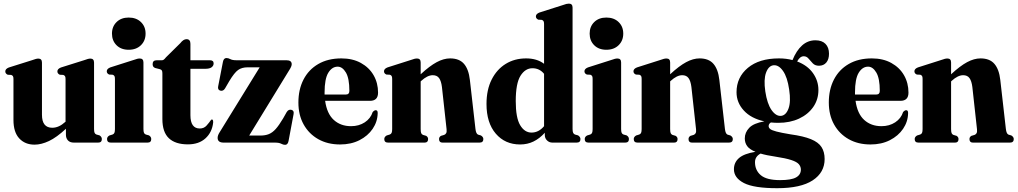

<svg xmlns="http://www.w3.org/2000/svg" viewBox="-20 -768 5480 1034"><path d="M52.5 -122V-342.5Q52.5 -353 49.8 -357.5Q47 -362 40.5 -364.5L21.5 -365.5Q8.5 -371.5 8.5 -383.5Q8.5 -397 27.5 -404.5L151.5 -443.5Q165.5 -448.5 172.8 -450.5Q180 -452.5 186.5 -452.5Q206 -452.5 206 -430.5V-150Q206 -80 261.5 -80Q297 -80 331 -111L333 -112.5V-342.5Q333 -353 330.2 -357.5Q327.5 -362 321 -364.5L302 -365.5Q289 -371.5 289 -383.5Q289 -397 308 -404.5L432 -443.5Q445.5 -448.5 453 -450.5Q460.5 -452.5 467 -452.5Q486.5 -452.5 486.5 -430.5V-73.5Q486.5 -59 489.5 -52.5Q492.5 -46 499.5 -43.5L516 -39Q528.5 -31 528.5 -19Q528.5 0 508.5 0H378Q357 0 346 -11.8Q335 -23.5 335 -42.5V-74.5Q285 -28 243.8 -8.5Q202.5 11 166 11Q115 11 83.8 -22.5Q52.5 -56 52.5 -122Z M673 -500Q632 -500 607.5 -524.5Q583 -549 583 -587Q583 -625 607.8 -649.2Q632.5 -673.5 673 -673.5Q714 -673.5 739 -649.2Q764 -625 764 -587Q764 -549 739 -524.5Q714 -500 673 -500ZM752.5 -431.5V-73.5Q752.5 -59 755.5 -52.5Q758.5 -46 765.5 -43.5L782 -39Q794.5 -31.5 794.5 -19Q794.5 0 774.5 0H577Q556.5 0 556.5 -19Q556.5 -31.5 569.5 -38.5L586 -43.5Q593 -46 596 -52.5Q599 -59 599 -73V-343Q599 -354 596.2 -358.5Q593.5 -363 587 -365.5L568 -366.5Q555 -372 555 -384Q555 -397.5 574 -405L698 -444.5Q711.5 -449.5 719 -451.2Q726.5 -453 733 -453Q752.5 -453 752.5 -431.5Z M842.5 -395 815 -402Q807 -405.5 804.5 -410.8Q802 -416 802 -423Q802 -443.5 824.5 -443.5H852.5Q857.5 -443.5 862 -446.8Q866.5 -450 874 -459.5L951 -535.5Q967.5 -557 984.5 -557Q1005.5 -557 1005.5 -532V-443.5H1110.5Q1130.5 -443.5 1130.5 -426.5Q1130.5 -414 1119.8 -405.8Q1109 -397.5 1085.5 -397.5H1005.5V-147.5Q1005.5 -76 1056 -76Q1078.5 -76 1092.5 -91.8Q1106.5 -107.5 1117.5 -123.5Q1129 -128 1128 -108.5Q1122.5 -56 1086.8 -23.2Q1051 9.5 992 9.5Q924.5 9.5 889.5 -23.5Q854.5 -56.5 854.5 -127V-371.5Q854.5 -381.5 852.5 -386.8Q850.5 -392 842.5 -395Z M1536 -387.5 1322 -38H1382.5Q1408.5 -38 1427.8 -45.8Q1447 -53.5 1464.8 -73.2Q1482.5 -93 1504.5 -130L1524 -164.5Q1534 -180.5 1549.5 -176.5Q1565 -172.5 1561 -153L1534 -9Q1530 12 1515.5 12Q1505.5 12 1494.2 6Q1483 0 1460.5 0H1184.5Q1152 0 1152 -25.5Q1152 -39 1163 -56L1378.5 -405.5H1314Q1282.5 -405.5 1262.2 -391Q1242 -376.5 1215 -331.5L1192 -292Q1182 -275.5 1166 -280Q1151 -284.5 1155 -303.5L1180.5 -434.5Q1184.5 -455.5 1199.5 -455.5Q1209.5 -455.5 1220.5 -449.5Q1231.5 -443.5 1253.5 -443.5H1523Q1551 -443.5 1551 -422Q1551 -410 1536 -387.5Z M2016 -269Q2016 -225 1972.5 -225H1731Q1740.5 -156 1777.5 -122.2Q1814.5 -88.5 1870.5 -88.5Q1913 -88.5 1944.5 -109.2Q1976 -130 1987 -164.5Q1996 -174.5 2003.5 -174.5Q2014.5 -174.5 2014 -158.5Q2013 -112.5 1987 -74.2Q1961 -36 1915.8 -13Q1870.5 10 1811.5 10Q1744.5 10 1694 -18.5Q1643.5 -47 1615.2 -97.8Q1587 -148.5 1587 -216Q1587 -286 1614.5 -339.5Q1642 -393 1694 -423.2Q1746 -453.5 1818.5 -453.5Q1879 -453.5 1923.5 -429Q1968 -404.5 1992 -362.8Q2016 -321 2016 -269ZM1728 -270Q1728 -264 1728 -259H1843Q1861.5 -259 1861.5 -278.5Q1861.5 -346 1842.8 -377.5Q1824 -409 1798.5 -409Q1768 -409 1748 -376.2Q1728 -343.5 1728 -270Z M2245.5 -431.5V-368Q2294 -413 2331.8 -433.2Q2369.5 -453.5 2404 -453.5Q2453.5 -453.5 2478.8 -424.2Q2504 -395 2510.5 -337.5L2540.5 -74Q2543.5 -47.5 2554.5 -43L2570 -38.5Q2583 -30.5 2583 -19Q2583 0 2562.5 0H2363Q2344.5 0 2344.5 -19Q2344.5 -30.5 2355 -36.5L2372 -41.5Q2379.5 -44.5 2383 -51.2Q2386.5 -58 2385 -72L2360 -299.5Q2356 -331.5 2344.8 -347.2Q2333.5 -363 2310.5 -363Q2282 -363 2248.5 -332.5L2245.5 -329.5V-73.5Q2245.5 -58 2248.2 -51.2Q2251 -44.5 2258 -41.5L2275 -36.5Q2285.5 -30 2285.5 -19Q2285.5 0 2267 0H2070Q2049.5 0 2049.5 -19Q2049.5 -31 2062.5 -38.5L2079 -43.5Q2086 -46 2089 -52.5Q2092 -59 2092 -73V-343Q2092 -354 2089.2 -358.5Q2086.5 -363 2080 -365.5L2061 -366.5Q2048 -372 2048 -384Q2048 -397.5 2067 -405L2191 -444.5Q2204.5 -449.5 2212 -451.2Q2219.5 -453 2226 -453Q2245.5 -453 2245.5 -431.5Z M2600 -208Q2600 -284.5 2627.8 -339.5Q2655.5 -394.5 2703.5 -424Q2751.5 -453.5 2813.5 -453.5Q2871.5 -453.5 2910 -424.5V-638.5Q2910 -649.5 2907.2 -654Q2904.5 -658.5 2898 -661L2879 -662Q2866 -668 2866 -679.5Q2866 -693 2885 -700.5L3009 -740Q3023 -745 3030.2 -746.8Q3037.5 -748.5 3044 -748.5Q3063.5 -748.5 3063.5 -727V-73.5Q3063.5 -59 3066.8 -52.5Q3070 -46 3076.5 -43.5L3093 -39Q3106 -30.5 3106 -19Q3106 0 3085.5 0H2955Q2938 0 2926 -11.8Q2914 -23.5 2914 -40.5V-53Q2886 -22 2853.2 -6Q2820.5 10 2781 10Q2700 10 2650 -48.2Q2600 -106.5 2600 -208ZM2757.5 -223.5Q2757.5 -134 2781.2 -94Q2805 -54 2842.5 -54Q2881 -54 2910 -88.5V-370.5Q2885.5 -400.5 2847.5 -400.5Q2808.5 -400.5 2783 -359.8Q2757.5 -319 2757.5 -223.5Z M3245.5 -500Q3204.5 -500 3180 -524.5Q3155.5 -549 3155.5 -587Q3155.5 -625 3180.2 -649.2Q3205 -673.5 3245.5 -673.5Q3286.5 -673.5 3311.5 -649.2Q3336.5 -625 3336.5 -587Q3336.5 -549 3311.5 -524.5Q3286.5 -500 3245.5 -500ZM3325 -431.5V-73.5Q3325 -59 3328 -52.5Q3331 -46 3338 -43.5L3354.5 -39Q3367 -31.5 3367 -19Q3367 0 3347 0H3149.5Q3129 0 3129 -19Q3129 -31.5 3142 -38.5L3158.5 -43.5Q3165.5 -46 3168.5 -52.5Q3171.5 -59 3171.5 -73V-343Q3171.5 -354 3168.8 -358.5Q3166 -363 3159.5 -365.5L3140.5 -366.5Q3127.5 -372 3127.5 -384Q3127.5 -397.5 3146.5 -405L3270.5 -444.5Q3284 -449.5 3291.5 -451.2Q3299 -453 3305.5 -453Q3325 -453 3325 -431.5Z M3589 -431.5V-368Q3637.5 -413 3675.2 -433.2Q3713 -453.5 3747.5 -453.5Q3797 -453.5 3822.2 -424.2Q3847.5 -395 3854 -337.5L3884 -74Q3887 -47.5 3898 -43L3913.5 -38.5Q3926.5 -30.5 3926.5 -19Q3926.5 0 3906 0H3706.5Q3688 0 3688 -19Q3688 -30.5 3698.5 -36.5L3715.5 -41.5Q3723 -44.5 3726.5 -51.2Q3730 -58 3728.5 -72L3703.5 -299.5Q3699.5 -331.5 3688.2 -347.2Q3677 -363 3654 -363Q3625.5 -363 3592 -332.5L3589 -329.5V-73.5Q3589 -58 3591.8 -51.2Q3594.5 -44.5 3601.5 -41.5L3618.5 -36.5Q3629 -30 3629 -19Q3629 0 3610.5 0H3413.5Q3393 0 3393 -19Q3393 -31 3406 -38.5L3422.5 -43.5Q3429.5 -46 3432.5 -52.5Q3435.5 -59 3435.5 -73V-343Q3435.5 -354 3432.8 -358.5Q3430 -363 3423.5 -365.5L3404.5 -366.5Q3391.5 -372 3391.5 -384Q3391.5 -397.5 3410.5 -405L3534.5 -444.5Q3548 -449.5 3555.5 -451.2Q3563 -453 3569.5 -453Q3589 -453 3589 -431.5Z M4237.5 -44.5Q4307 -35 4347.2 -18.5Q4387.5 -2 4404.2 24Q4421 50 4421 88.5Q4421 161 4356.8 203.2Q4292.5 245.5 4165.5 245.5Q4040.5 245.5 3986.5 217.8Q3932.5 190 3932.5 143.5Q3932.5 107 3959.8 83.2Q3987 59.5 4048.5 49.5Q4016.5 36.5 4003.8 18.8Q3991 1 3991 -22.5Q3991 -54.5 4014.8 -79.5Q4038.5 -104.5 4096.5 -114.5Q4025 -130 3985.8 -172.8Q3946.5 -215.5 3946.5 -271.5Q3946.5 -351.5 4007.5 -402.5Q4068.5 -453.5 4175 -453.5Q4214 -453.5 4248 -444.5Q4269 -496 4299.8 -523.5Q4330.5 -551 4371.5 -551Q4406.5 -551 4425.5 -531.8Q4444.5 -512.5 4444.5 -478.5Q4444.5 -448.5 4430 -431.2Q4415.5 -414 4390.5 -414Q4369.5 -414 4357.2 -426.8Q4345 -439.5 4334.5 -452.2Q4324 -465 4308.5 -465Q4288 -465 4273 -437Q4328.5 -416 4358 -374.5Q4387.5 -333 4387.5 -283.5Q4387.5 -232 4359.8 -192Q4332 -152 4283.2 -129.2Q4234.5 -106.5 4171.5 -106.5Q4150.5 -106.5 4131.5 -108.5Q4119.5 -101 4119.5 -89Q4119.5 -80 4127.8 -73.2Q4136 -66.5 4161 -59.8Q4186 -53 4237.5 -44.5ZM4145.5 -416.5Q4119 -413.5 4105.5 -376.8Q4092 -340 4101.5 -275.5Q4111.5 -209 4135.2 -175.2Q4159 -141.5 4186.5 -144Q4213 -147 4226.5 -183.5Q4240 -220 4230 -285.5Q4220.5 -352.5 4196.8 -386Q4173 -419.5 4145.5 -416.5ZM4046 105.5Q4046 149 4077.2 175.5Q4108.5 202 4181 202Q4241 202 4267 187.5Q4293 173 4293 145.5Q4293 129 4282 116.2Q4271 103.5 4241.2 93.8Q4211.5 84 4155.5 75.5Q4107.5 68.5 4076 59Q4046 75 4046 105.5Z M4872.5 -269Q4872.5 -225 4829 -225H4587.5Q4597 -156 4634 -122.2Q4671 -88.5 4727 -88.5Q4769.5 -88.5 4801 -109.2Q4832.5 -130 4843.5 -164.5Q4852.5 -174.5 4860 -174.5Q4871 -174.5 4870.5 -158.5Q4869.5 -112.5 4843.5 -74.2Q4817.5 -36 4772.2 -13Q4727 10 4668 10Q4601 10 4550.5 -18.5Q4500 -47 4471.8 -97.8Q4443.5 -148.5 4443.5 -216Q4443.5 -286 4471 -339.5Q4498.5 -393 4550.5 -423.2Q4602.5 -453.5 4675 -453.5Q4735.5 -453.5 4780 -429Q4824.5 -404.5 4848.5 -362.8Q4872.5 -321 4872.5 -269ZM4584.5 -270Q4584.5 -264 4584.5 -259H4699.5Q4718 -259 4718 -278.5Q4718 -346 4699.2 -377.5Q4680.5 -409 4655 -409Q4624.5 -409 4604.5 -376.2Q4584.5 -343.5 4584.5 -270Z M5102 -431.5V-368Q5150.5 -413 5188.2 -433.2Q5226 -453.5 5260.5 -453.5Q5310 -453.5 5335.2 -424.2Q5360.5 -395 5367 -337.5L5397 -74Q5400 -47.5 5411 -43L5426.5 -38.5Q5439.5 -30.5 5439.5 -19Q5439.5 0 5419 0H5219.5Q5201 0 5201 -19Q5201 -30.5 5211.5 -36.5L5228.5 -41.5Q5236 -44.5 5239.5 -51.2Q5243 -58 5241.5 -72L5216.5 -299.5Q5212.5 -331.5 5201.2 -347.2Q5190 -363 5167 -363Q5138.5 -363 5105 -332.5L5102 -329.5V-73.5Q5102 -58 5104.8 -51.2Q5107.5 -44.5 5114.5 -41.5L5131.5 -36.5Q5142 -30 5142 -19Q5142 0 5123.5 0H4926.5Q4906 0 4906 -19Q4906 -31 4919 -38.5L4935.5 -43.5Q4942.5 -46 4945.5 -52.5Q4948.5 -59 4948.5 -73V-343Q4948.5 -354 4945.8 -358.5Q4943 -363 4936.5 -365.5L4917.5 -366.5Q4904.5 -372 4904.5 -384Q4904.5 -397.5 4923.5 -405L5047.5 -444.5Q5061 -449.5 5068.5 -451.2Q5076 -453 5082.5 -453Q5102 -453 5102 -431.5Z"/></svg>

Font: Fraunces 144pt S050
Style: Bold
Weight: 700
Version: Version 1.000; ttfautohint (v1.8.3)